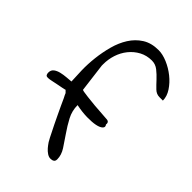

<svg xmlns="http://www.w3.org/2000/svg" viewBox="-219 -793 883 883"><g transform="rotate(45 223.0 -351.5)"><path d="M330.1 -310.5Q350.6 -310.5 347.7 -291Q356.4 -280.3 347.2 -271Q337.9 -261.7 316.4 -257.3Q294.9 -252.9 262.7 -253.4Q230.5 -253.9 192.4 -261.7Q192.4 -224.6 209.5 -192.4Q226.6 -160.2 247.1 -130.9Q267.6 -101.6 285.2 -74.2Q302.7 -46.9 302.7 -19.5Q302.7 -6.8 294.9 -2.9Q289.1 1 277.3 1Q267.6 1 256.3 -6.3Q245.1 -13.7 235.8 -24.4Q226.6 -35.2 218.8 -46.9Q211.9 -58.6 208 -66.4Q204.1 -74.2 196.8 -88.9Q189.5 -103.5 179.7 -123Q169.9 -142.6 160.2 -163.6Q150.4 -184.6 141.1 -204.1Q131.8 -223.6 125 -239.3Q117.2 -253.9 114.3 -261.7L103.5 -272.5Q98.6 -270.5 85.4 -268.1Q72.3 -265.6 57.6 -262.7Q43 -259.8 29.3 -256.8Q15.6 -253.9 9.8 -253.9H4.9Q-2.9 -253.9 -5.9 -259.3Q-8.8 -264.6 -8.8 -272.5Q-8.8 -289.1 2.9 -297.9Q14.6 -306.6 31.2 -310.5Q47.9 -314.5 65.9 -315.9Q84 -317.4 95.7 -318.4Q93.8 -347.7 92.8 -387.7Q91.8 -427.7 96.7 -470.7Q101.6 -513.7 112.8 -555.2Q124 -596.7 145 -629.9Q166 -663.1 198.2 -683.6Q230.5 -704.1 277.3 -704.1Q303.7 -704.1 335 -690.9Q366.2 -677.7 393.1 -656.2Q419.9 -634.8 437.5 -607.9Q455.1 -581.1 455.1 -553.7H432.6Q413.1 -553.7 397.9 -568.4Q382.8 -583 366.2 -601.1Q349.6 -619.1 331.1 -633.8Q312.5 -648.4 289.1 -648.4Q255.9 -648.4 228.5 -633.8Q201.2 -619.1 181.6 -594.7Q162.1 -570.3 152.3 -540Q142.6 -509.8 142.6 -478.5V-468.8L160.2 -329.1Q162.1 -327.1 170.9 -325.7Q179.7 -324.2 198.7 -321.8Q217.8 -319.3 249.5 -316.4Q281.2 -313.5 330.1 -310.5Z"/></g></svg>

Font: Indie Flower
Style: Regular
Weight: 400
Designer: Kimberly Geswein
Foundry: Kimberly Geswein
Version: Version 1.001 2010